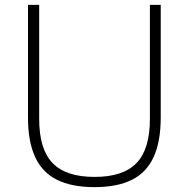

<svg xmlns="http://www.w3.org/2000/svg" viewBox="-20 -760 776 789"><path d="M368.5 9Q275 9 214.5 -21Q154 -51 124.5 -114.5Q95 -178 95 -277.5V-740H141V-271.5Q141 -147 196 -90Q251 -33 368.5 -33Q486 -33 541 -90Q596 -147 596 -271.5V-740H640.5V-277.5Q640.5 -178 611.2 -114.5Q582 -51 521.8 -21Q461.5 9 368.5 9Z"/></svg>

Font: Encode Sans SC SemiExpanded ExtraLight
Style: Regular
Weight: 250
Width: 6
Designer: Multiple Designers
Foundry: Impallari Type
Version: Version 3.002